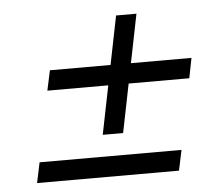

<svg xmlns="http://www.w3.org/2000/svg" viewBox="-40 -581 624 535"><g transform="rotate(-5 272.0 -313.0)"><path d="M94 -344 106 -400H502L491 -344ZM43 -90 55 -147H452L440 -90ZM237 -208 303 -536H360L294 -208Z"/></g></svg>

Font: Piazzolla 24pt
Style: Italic
Weight: 400
Italic angle: -11.3°
Designer: Juan Pablo del Peral
Foundry: Huerta Tipografica
Version: Version 2.005